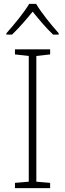

<svg xmlns="http://www.w3.org/2000/svg" viewBox="-20 -968 334 988"><path d="M166 -948H130C106 -906 50 -838 13 -797V-790H42C78 -824 118 -871 148 -908C178 -871 217 -824 253 -790H282V-797C245 -838 190 -906 166 -948ZM238 0V-27L167 -33V-680L238 -688V-714H57V-688L128 -680V-33L57 -27V0Z"/></svg>

Font: Noto Sans Myanmar ExtraLight
Style: Regular
Weight: 200
Designer: Monotype Design Team
Foundry: Monotype Imaging Inc.
Version: Version 2.107